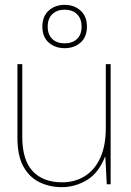

<svg xmlns="http://www.w3.org/2000/svg" viewBox="-20 -761 540 793"><path d="M235 12Q185 12 143 -8.5Q101 -29 76.5 -73.5Q52 -118 52 -191V-496H72V-196Q72 -100 115 -54Q158 -8 237 -8Q290 -8 331 -34Q372 -60 394.5 -110Q417 -160 417 -232V-496H437V0H421L415 -114H414Q387 -46 338.5 -17Q290 12 235 12ZM247 -562Q208 -562 181.5 -585Q155 -608 155 -651Q155 -694 181.5 -717.5Q208 -741 247 -741Q286 -741 312.5 -717.5Q339 -694 339 -651Q339 -608 312.5 -585Q286 -562 247 -562ZM247 -582Q279 -582 298 -600Q317 -618 317 -651Q317 -684 298 -702.5Q279 -721 247 -721Q215 -721 196 -702.5Q177 -684 177 -651Q177 -618 196 -600Q215 -582 247 -582Z"/></svg>

Font: DM Sans 28pt Thin
Style: Regular
Weight: 250
Version: Version 4.004;gftools[0.9.30]